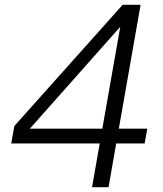

<svg xmlns="http://www.w3.org/2000/svg" viewBox="-20 -783 680 803"><path d="M434 0H365L397 -183H27L40 -256L493 -763H568L477 -245H596L585 -183H466ZM483 -671 105 -245H408Z"/></svg>

Font: Open Sauce One Light Italic
Style: Regular
Weight: 300
Italic angle: -10°
Designer: Alfredo Marco Pradil
Foundry: Creative Sauce Fz LLC
Version: Version 1.477